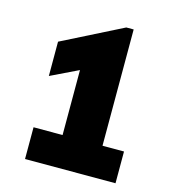

<svg xmlns="http://www.w3.org/2000/svg" viewBox="-99 -722 718 803"><g transform="rotate(15 260.5 -320.5)"><path d="M82.6 0V-137.5H208.3V-418.8L88.9 -361.1V-509.7L349.3 -641H381.2V-137.5H474.3V0Z"/></g></svg>

Font: Afacad Flux Black
Style: Regular
Weight: 900
Designer: Kristian Moeller
Foundry: Dicotype
Version: Version 1.100